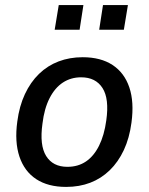

<svg xmlns="http://www.w3.org/2000/svg" viewBox="-20 -726 584 755"><path d="M240 9Q169 9 122.5 -21.5Q76 -52 56.5 -110Q37 -168 48 -248Q56 -309 78 -356Q100 -403 133.5 -435.5Q167 -468 210.5 -484.5Q254 -501 305 -501Q376 -501 422.5 -470.5Q469 -440 488.5 -382.5Q508 -325 497 -244Q489 -183 467 -136Q445 -89 411.5 -56.5Q378 -24 335 -7.5Q292 9 240 9ZM245 -70Q287 -70 318 -91Q349 -112 369.5 -153Q390 -194 398 -253Q410 -338 383 -380Q356 -422 299 -422Q259 -422 227.5 -401.5Q196 -381 175 -340Q154 -299 147 -240Q135 -155 161.5 -112.5Q188 -70 245 -70ZM370 -609 385 -706H483L467 -609ZM195 -609 211 -706H308L293 -609Z"/></svg>

Font: Nunito Sans 10pt SemiCondensed SemiBold
Style: Italic
Weight: 600
Width: 4
Italic angle: -9°
Designer: Vernon Adams
Foundry: Vernon Adams
Version: Version 3.101;gftools[0.9.27]